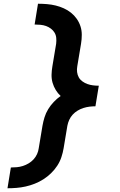

<svg xmlns="http://www.w3.org/2000/svg" viewBox="-20 -853 640 1026"><path d="M20 153 38 42Q54 42 70 40.5Q86 39 102 34Q118 29 133 20Q148 11 159.5 -1.5Q171 -14 178 -29.5Q185 -45 187 -61L207 -181Q211 -204 218 -226.5Q225 -249 237.5 -269.5Q250 -290 267 -308Q284 -326 304 -340Q289 -354 278 -372Q267 -390 261 -410.5Q255 -431 255.5 -453.5Q256 -476 260 -499L280 -619Q282 -635 280.5 -650.5Q279 -666 271.5 -678.5Q264 -691 252 -700Q240 -709 226 -714Q212 -719 196 -720.5Q180 -722 165 -722L183 -833Q207 -833 231 -831Q255 -829 277.5 -823.5Q300 -818 321 -808.5Q342 -799 359.5 -785Q377 -771 390 -752.5Q403 -734 410 -712.5Q417 -691 417 -667Q417 -643 413 -619L393 -499Q390 -483 392 -467.5Q394 -452 401 -439.5Q408 -427 420.5 -418Q433 -409 447 -404Q461 -399 476.5 -397Q492 -395 508 -395L490 -285Q474 -285 458 -283Q442 -281 426 -276Q410 -271 395 -262Q380 -253 368.5 -240.5Q357 -228 350 -212.5Q343 -197 340 -181L320 -61Q316 -37 308 -13Q300 11 286 32.5Q272 54 253 72.5Q234 91 212 105Q190 119 166 128.5Q142 138 117.5 143.5Q93 149 68.5 151Q44 153 20 153Z"/></svg>

Font: Iosevka SS04 XBd Ex Obl
Style: Regular
Weight: 800
Width: 7
Italic angle: -9°
Monospace: yes
Designer: Belleve Invis
Foundry: Belleve Invis
Version: Version 19.0.0; ttfautohint (v1.8.4)